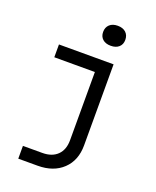

<svg xmlns="http://www.w3.org/2000/svg" viewBox="-171 -876 942 1156"><g transform="rotate(20 300.0 -298.5)"><path d="M90 180V98H214Q276 98 310.5 64Q345 30 345 -31V-468H85V-550H435V-31Q435 66 375 123Q315 180 214 180ZM380 -649Q347 -649 328 -666Q309 -683 309 -712Q309 -742 328 -759.5Q347 -777 380 -777Q413 -777 432 -759.5Q451 -742 451 -712Q451 -683 432 -666Q413 -649 380 -649Z"/></g></svg>

Font: JetBrainsMonoNL NF
Style: Regular
Weight: 400
Designer: Philipp Nurullin, Konstantin Bulenkov
Foundry: JetBrains
Version: Version 2.304; ttfautohint (v1.8.4.7-5d5b);Nerd Fonts 3.2.1